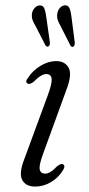

<svg xmlns="http://www.w3.org/2000/svg" viewBox="-20 -697 335 726"><path d="M151 -40.5Q160 -40.5 170.8 -46.8Q181.5 -53 197 -69.5Q203.5 -73.5 208.5 -76Q213.5 -78.5 218.5 -75.5Q228.5 -69.5 218.5 -54Q202.5 -26.5 173.8 -9Q145 8.5 113 8.5Q77.5 8.5 64 -16.5Q50.5 -41.5 72.5 -97L159.5 -333.5Q177.5 -381.5 175.2 -399.2Q173 -417 155 -417Q135.5 -417 107 -387.5Q100.5 -383 95.2 -380.8Q90 -378.5 85.5 -380.5Q73 -387 85.5 -402Q104 -431 133.8 -448.5Q163.5 -466 192 -466Q226 -466 239.8 -440.2Q253.5 -414.5 230 -354.5L143.5 -117Q127 -72.5 130.2 -56.5Q133.5 -40.5 151 -40.5ZM251 -627.5 262.5 -538Q263.6 -525.5 258.4 -521.5Q252.1 -516.5 246.5 -524.5L209.6 -597.5Q202.5 -609.5 198.6 -620.8Q194.7 -632 196.6 -645Q198.4 -658 206.5 -667Q214.5 -676 224.5 -677Q238.3 -678 243.5 -664.2Q248.7 -650.5 251 -627.5ZM155.6 -628.5 168.3 -539Q169.8 -526.5 164.5 -522.5Q158.2 -517.5 152.2 -525L115 -597.5Q107.9 -609 103.6 -620Q99.3 -631 100.8 -644.5Q102.3 -657 110.5 -666.2Q118.7 -675.5 128.8 -676.5Q142.6 -678 147.8 -664.5Q153 -651 155.6 -628.5Z"/></svg>

Font: Fraunces 9pt Light
Style: Italic
Weight: 300
Italic angle: -16°
Version: Version 1.000;[0bf87f6ff]